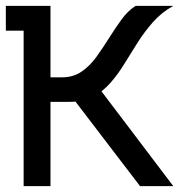

<svg xmlns="http://www.w3.org/2000/svg" viewBox="-28 -638 648 658"><path d="M-8 -533V-618H106V-533ZM75 -289V-373H185Q223 -373 251.5 -392.5Q280 -412 302 -442.5Q324 -473 345 -506.5Q366 -540 388 -570.5Q410 -601 437 -618H566Q525 -595 496 -562Q467 -529 443.5 -492Q420 -455 398 -419Q376 -383 350 -353.5Q324 -324 290.5 -306.5Q257 -289 211 -289ZM53 0V-618H145V0ZM452 0 193 -339 291 -363 566 0Z"/></svg>

Font: Victor Mono SemiBold
Style: Regular
Weight: 600
Monospace: yes
Designer: Rune Bjørnerås
Version: Version 1.561;gftools[0.9.30]